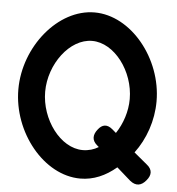

<svg xmlns="http://www.w3.org/2000/svg" viewBox="-47 -634 637 692"><g transform="rotate(5 271.5 -288.0)"><path d="M18 -290C18 -135 136 11 268 11C316 11 359 -8 398 -41L448 3C470 21 490 17 507 -4C524 -24 524 -44 502 -61L455 -100C494 -152 518 -220 518 -290C518 -445 400 -590 268 -590C136 -590 18 -445 18 -290ZM115 -290C115 -390 187 -487 268 -487C349 -487 421 -390 421 -290C421 -245 406 -200 382 -164L368 -176C348 -193 330 -190 315 -170C300 -151 298 -131 318 -114L325 -108C309 -98 289 -92 268 -92C187 -92 115 -190 115 -290Z"/></g></svg>

Font: Charger Pro
Style: ExBdNar
Weight: 400
Designer: Jasper
Foundry: Cannot Into Space Fonts
Version: Version 1.09